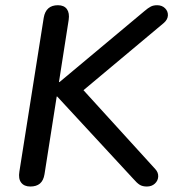

<svg xmlns="http://www.w3.org/2000/svg" viewBox="-20 -697 676 725"><path d="M53.2 -49.1 145.1 -629.9Q153.1 -677.3 198.8 -677.3Q221.9 -677.3 232.6 -662.6Q243.2 -648 239.3 -621.6L202.6 -387H204.6L524.9 -654.7Q539.4 -667.2 549.4 -672.2Q559.4 -677.3 573.3 -677.3Q591.7 -677.3 603.3 -665.8Q614.8 -654.3 614 -638.6Q613.2 -622.8 598.1 -609.9L270.7 -335.9L270.1 -384L566.3 -58.6Q578.3 -45.7 577.4 -30Q576.5 -14.4 564.7 -3.6Q552.9 7.3 534.5 7.3Q518.1 7.3 507.6 0.8Q497.1 -5.6 481.7 -23.5L196.1 -332.4H194.1L148.1 -39.4Q144.2 -15.3 130.9 -4Q117.6 7.3 94.4 7.3Q71.3 7.3 60 -7.4Q48.7 -22 53.2 -49.1Z"/></svg>

Font: SN Pro Thin
Style: Italic
Weight: 200
Italic angle: -9°
Designer: Tobias Whetton
Foundry: Supernotes
Version: Version 1.003;Glyphs 3.3 (3324)